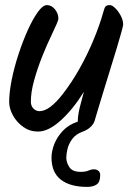

<svg xmlns="http://www.w3.org/2000/svg" viewBox="-20 -511 521 753"><path d="M129 5Q97 5 71.5 -13Q46 -31 31 -58Q16 -85 16 -111Q16 -149 26 -198.5Q36 -248 53 -299.5Q70 -351 89.5 -394Q109 -437 128.5 -464Q148 -491 164 -491Q182 -491 195.5 -474.5Q209 -458 209 -437Q209 -429 182 -373Q164 -336 145.5 -289.5Q127 -243 114 -196.5Q101 -150 101 -112Q101 -96 111 -85.5Q121 -75 135 -75Q174 -75 226 -142Q261 -187 292 -242Q323 -297 347 -355Q371 -413 385 -463Q389 -479 393.5 -485Q398 -491 411 -491Q420 -491 432.5 -478.5Q445 -466 454 -448.5Q463 -431 463 -415Q463 -410 456 -384.5Q449 -359 437.5 -321Q426 -283 412.5 -239.5Q399 -196 386.5 -155Q374 -114 364.5 -82.5Q355 -51 351 -37Q347 -24 334.5 -12.5Q322 -1 305 5Q277 15 263 34.5Q249 54 244.5 74Q240 94 240 107Q240 126 252 144.5Q264 163 296 163Q316 163 327 158Q338 153 349 153Q359 153 366 159Q373 165 373 176Q373 203 359 212.5Q345 222 322 222Q255 222 218.5 193.5Q182 165 182 107Q182 82 193 54Q204 26 226.5 2Q249 -22 285 -34Q285 -58 293 -90.5Q301 -123 309 -151Q267 -83 218.5 -39Q170 5 129 5Z"/></svg>

Font: Solitreo
Style: Regular
Weight: 400
Designer: Nathan Gross, Bryan Kirschen, Binghamton University
Foundry: Eli Heuer
Version: Version 1.100; ttfautohint (v1.8.4.7-5d5b)